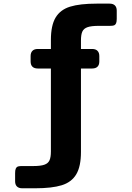

<svg xmlns="http://www.w3.org/2000/svg" viewBox="-20 -805 720 1048"><path d="M508.3 -785.2H578.1Q597.2 -785.2 607.2 -775.4Q617.2 -765.6 617.2 -747.1V-702.5Q617.2 -686.5 613.8 -678.4Q610.4 -670.3 604.2 -667.3Q598.1 -664.4 586.9 -664.1Q583.1 -663.9 578.1 -663.9H519.5Q478.3 -663.9 457.9 -656.7Q437.4 -649.6 429.6 -633Q421.9 -616.3 421.9 -584V-478.3V0H257.8V-491.2V-586.9Q257.8 -666 283.4 -709Q309.1 -752 362.5 -768.6Q416 -785.2 508.3 -785.2ZM171.4 222.7H101.6Q82.5 222.7 72.5 212.9Q62.5 203.1 62.5 184.6V140Q62.5 124 65.9 115.9Q69.3 107.8 75.4 104.8Q81.5 101.9 92.8 101.6Q96.6 101.4 101.6 101.4H160.2Q201.4 101.4 221.8 94.2Q242.3 87.1 250 70.5Q257.8 53.8 257.8 21.5V-84.2V-562.5H421.9V-71.3V24.4Q421.9 103.5 396.2 146.5Q370.6 189.5 317.1 206.1Q263.7 222.7 171.4 222.7ZM483 -431.1H186.1Q167.1 -431.1 157.1 -440.9Q147.1 -450.7 147.1 -469.7V-499Q147.1 -517.6 157.1 -527.6Q167.1 -537.7 186.1 -537.7H483Q502.1 -537.7 512.1 -527.6Q522.1 -517.6 522.1 -499V-469.7Q522.1 -450.7 512.1 -440.9Q502.1 -431.1 483 -431.1Z"/></svg>

Font: Gyrochrome
Style: Regular
Weight: 400
Designer: David Moles
Foundry: David Moles
Version: Version 1.005;Glyphs 3.2.3 (3260)